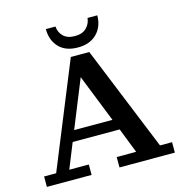

<svg xmlns="http://www.w3.org/2000/svg" viewBox="-124 -991 1049 1104"><g transform="rotate(-15 400.0 -439.0)"><path d="M399.9 -728Q327.1 -728 287.6 -769.5Q248 -811 248 -877.9H305.2Q307.6 -843.3 331.3 -819.6Q355 -795.9 399.9 -795.9Q444.3 -795.9 468.5 -819.6Q492.7 -843.3 496.1 -877.9H554.2Q554.2 -811.5 513.2 -769.8Q472.2 -728 399.9 -728ZM19 0V-62H90.8L345.2 -686H455.1L709 -62H780.8V0H451.2V-62H566.9L508.8 -210.9H229L168.9 -62H285.2V0ZM254.9 -274.9H482.9L370.1 -559.1Z"/></g></svg>

Font: Montagu Slab 144pt Medium
Style: Regular
Weight: 500
Designer: Florian Karsten
Foundry: Florian Karsten
Version: Version 1.000